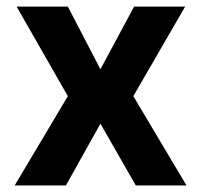

<svg xmlns="http://www.w3.org/2000/svg" viewBox="-20 -566 614 586"><path d="M187.1 -545.9 286.5 -354.5 389.3 -545.9H545.1L386.9 -272.5L549.2 0H394.5L286.5 -188.5L181.2 0H24.8L187.1 -272.5L30.7 -545.9Z"/></svg>

Font: Inter V
Style: 
Weight: 400
Designer: Rasmus Andersson
Foundry: rsms
Version: Version 4.000;git-a3f224843